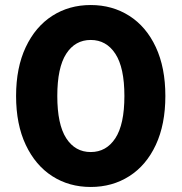

<svg xmlns="http://www.w3.org/2000/svg" viewBox="-20 -732 723 764"><path d="M44 -350Q44 -463 82.5 -544.5Q121 -626 188 -669Q255 -712 341 -712Q427 -712 494.5 -669Q562 -626 600 -544.5Q638 -463 638 -350Q638 -237 600 -155.5Q562 -74 494.5 -31Q427 12 341 12Q255 12 188 -31Q121 -74 82.5 -155.5Q44 -237 44 -350ZM475 -350Q475 -463 439 -518Q403 -573 341 -573Q279 -573 243.5 -518Q208 -463 208 -350Q208 -237 243.5 -182Q279 -127 341 -127Q403 -127 439 -182Q475 -237 475 -350Z"/></svg>

Font: Chess Sans
Style: Bold
Weight: 700
Designer: Wolf Bōese
Foundry: Wolf Bōese
Version: Version 7.223